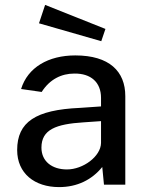

<svg xmlns="http://www.w3.org/2000/svg" viewBox="-20 -753 607 783"><path d="M164 -733 139 -658 393 -585 410 -635ZM221 10C295 10 355 -20 397 -72L404 0H491V-361C491 -462 426 -527 287 -527C177 -527 93 -478 66 -390L150 -378C183 -430 231 -453 283 -453C351 -454 392 -417 392 -354V-319L305 -313C126 -305 50 -256 50 -141C50 -46 121 10 221 10ZM253 -62C192 -62 149 -95 149 -151C149 -225 209 -247 320 -254L392 -259V-170C391 -115 319 -62 253 -62Z"/></svg>

Font: United Sans Medium
Style: Regular
Weight: 500
Designer: Pablo Impallari, Rodrigo Fuenzalida (Modified by Dan O. Williams)
Version: Version 1.000;PS 001.000;hotconv 1.0.88;makeotf.lib2.5.64775